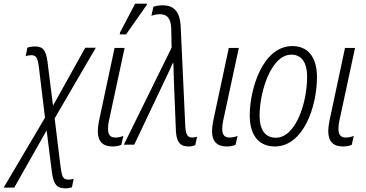

<svg xmlns="http://www.w3.org/2000/svg" viewBox="-73 -794 2010 1054"><path d="M-53 236H5L183 -78L212 152C221 218 238 240 287 240C302 240 311 237 322 234L331 188C322 190 313 192 303 192C273 192 267 176 260 125L227 -144L453 -532H395L218 -214L188 -453C180 -517 164 -539 119 -539C101 -539 87 -536 77 -532L68 -485C76 -489 87 -491 99 -491C126 -492 134 -474 140 -429L174 -148Z M584 -605H619L732 -766L734 -774H669L586 -616ZM544 10C564 10 580 7 593 1L604 -48C590 -42 575 -39 560 -39C533 -39 520 -54 520 -86C520 -98 521 -113 525 -131L611 -531H556L470 -128C466 -107 464 -89 464 -74C464 -16 493 10 544 10Z M962 10C977 10 988 7 999 3L1009 -44C1002 -41 992 -39 982 -39C957 -39 946 -55 944 -104L919 -646C915 -735 878 -765 819 -765C798 -765 781 -761 769 -757L758 -707C770 -712 787 -716 803 -716C841 -716 864 -699 867 -639L869 -532L607 0H664L840 -371C852 -396 865 -423 875 -447H879C879 -418 881 -393 882 -341L892 -91C893 -19 912 10 962 10Z M1171 10C1191 10 1207 7 1220 1L1231 -48C1217 -42 1202 -39 1187 -39C1160 -39 1147 -54 1147 -86C1147 -98 1148 -113 1152 -131L1238 -531H1183L1097 -128C1093 -107 1091 -89 1091 -74C1091 -16 1120 10 1171 10Z M1436 10C1591 10 1667 -206 1667 -371C1667 -480 1618 -541 1532 -541C1369 -541 1298 -306 1298 -160C1298 -50 1349 10 1436 10ZM1441 -38C1383 -38 1352 -81 1352 -159C1352 -286 1413 -494 1527 -494C1585 -494 1613 -447 1613 -373C1613 -230 1551 -38 1441 -38Z M1809 10C1829 10 1845 7 1858 1L1869 -48C1855 -42 1840 -39 1825 -39C1798 -39 1785 -54 1785 -86C1785 -98 1786 -113 1790 -131L1876 -531H1821L1735 -128C1731 -107 1729 -89 1729 -74C1729 -16 1758 10 1809 10Z"/></svg>

Font: Noto Sans Condensed Light
Style: Italic
Weight: 300
Width: 3
Italic angle: -12°
Designer: Monotype Design Team
Foundry: Monotype Imaging Inc.
Version: Version 2.013